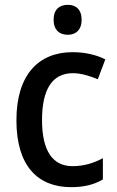

<svg xmlns="http://www.w3.org/2000/svg" viewBox="-20 -765 484 795"><path d="M261 -745C226 -745 202 -726 202 -683C202 -641 226 -621 261 -621C294 -621 318 -641 318 -683C318 -726 294 -745 261 -745ZM275 10C328 10 371 -1 406 -22V-110C369 -90 328 -77 280 -77C197 -77 154 -142 154 -268C154 -396 197 -462 282 -462C316 -462 353 -450 385 -437L416 -519C382 -537 333 -549 281 -549C140 -549 48 -456 48 -267C48 -78 136 10 275 10Z"/></svg>

Font: Noto Sans Thai Looped SemiCondensed Medium
Style: Regular
Weight: 500
Width: 4
Designer: Sasikarn Vongin, Ben Mitchell
Foundry: The Fontpad Ltd
Version: Version 1.001